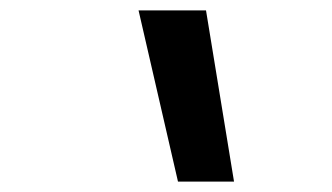

<svg xmlns="http://www.w3.org/2000/svg" viewBox="-20 -792 640 370"><path d="M323 -442 247 -772H377L431 -442Z"/></svg>

Font: Iosevka Semibold Extended
Style: Italic
Weight: 600
Width: 7
Italic angle: -9°
Monospace: yes
Designer: Belleve Invis
Foundry: Belleve Invis
Version: Version 32.5.0; ttfautohint (v1.8.4)